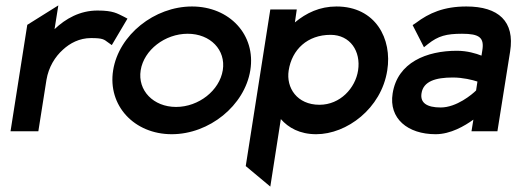

<svg xmlns="http://www.w3.org/2000/svg" viewBox="-20 -486 1912 711"><path d="M19 0H122L152 -190C160 -238 184 -276 213 -302C239 -326 274 -345 317 -345C361 -345 365 -340 380 -329L394 -319L452 -417L439 -424C414 -436 400 -447 341 -447C276 -447 223 -417 182 -378L196 -466L81 -394Z M399 -226C378 -95 477 11 616 11C755 11 886 -95 907 -226C928 -357 830 -462 691 -462C552 -462 420 -357 399 -226ZM501 -226C513 -301 591 -361 675 -361C759 -361 817 -301 805 -226C793 -151 716 -90 632 -90C548 -90 489 -151 501 -226Z M890 129 981 205 1020 -45C1048 -13 1090 11 1151 11C1264 11 1392 -84 1414 -225C1433 -342 1371 -462 1226 -462C1164 -462 1114 -438 1072 -403L1079 -451H981ZM1049 -225C1061 -303 1119 -357 1204 -357C1277 -357 1317 -296 1306 -225C1296 -160 1240 -98 1163 -98C1080 -98 1039 -161 1049 -225Z M1434 -140C1419 -47 1490 11 1593 11C1649 11 1701 -20 1733 -43L1726 0H1822L1869 -295C1887 -407 1826 -462 1707 -462C1624 -462 1569 -438 1520 -401L1508 -393L1550 -311L1565 -323C1603 -353 1633 -361 1691 -361C1755 -361 1774 -347 1766 -299L1763 -280C1743 -288 1710 -298 1672 -298C1560 -298 1452 -255 1434 -140ZM1541 -141C1548 -185 1593 -199 1657 -199C1694 -199 1730 -190 1748 -184L1743 -151C1729 -137 1671 -88 1612 -88C1561 -88 1535 -105 1541 -141Z"/></svg>

Font: Charger Sport
Style: BlkObl
Weight: 900
Designer: Jasper
Foundry: Cannot Into Space Fonts
Version: Version 1.1